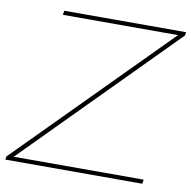

<svg xmlns="http://www.w3.org/2000/svg" viewBox="-91 -778 853 857"><g transform="rotate(10 336.0 -350.0)"><path d="M-12 0 -9 -15 651 -681H129L132 -700H684L682 -685L23 -19H612L609 0Z"/></g></svg>

Font: Georama Extended Thin
Style: Italic
Weight: 100
Width: 7
Italic angle: -9°
Designer: Jean-Baptiste Levee
Foundry: Production Type
Version: Version 1.000